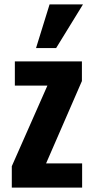

<svg xmlns="http://www.w3.org/2000/svg" viewBox="-20 -859 422 879"><path d="M34 0V-98L197 -467H48V-578H355V-488L191 -111H356V0ZM145 -639 207 -839H360L237 -639Z"/></svg>

Font: Oswald SemiBold
Style: Regular
Weight: 600
Designer: Vernon Adams
Foundry: Vernon Adams
Version: Version 4.103;gftools[0.9.33.dev8+g029e19f]